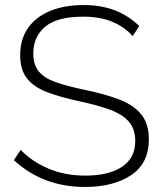

<svg xmlns="http://www.w3.org/2000/svg" viewBox="-20 -735 645 761"><path d="M506 -592Q436 -669 311 -669Q207 -669 159.5 -629.5Q112 -590 112 -523Q112 -478 134 -451.5Q156 -425 201.5 -409Q247 -393 320 -378Q397 -362 453 -340.5Q509 -319 539.5 -282Q570 -245 570 -182Q570 -88 500 -41Q430 6 316 6Q151 6 35 -100L62 -141Q106 -95 171.5 -67Q237 -39 318 -39Q410 -39 463 -73.5Q516 -108 516 -176Q516 -223 491.5 -252Q467 -281 417.5 -299.5Q368 -318 293 -334Q218 -350 166 -370Q114 -390 87 -424Q60 -458 60 -516Q60 -580 91.5 -624.5Q123 -669 179.5 -692Q236 -715 311 -715Q380 -715 434 -694.5Q488 -674 532 -632Z"/></svg>

Font: Raleway Light
Style: Regular
Weight: 300
Designer: Matt McInerney, Pablo Impallari, Rodrigo Fuenzalida
Foundry: Matt McInerney, Pablo Impallari, Rodrigo Fuenzalida
Version: Version 4.026